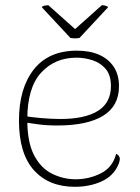

<svg xmlns="http://www.w3.org/2000/svg" viewBox="-20 -707 537 739"><path d="M268 12Q168 12 110.5 -52Q53 -116 53 -243Q53 -367 110 -439.5Q167 -512 276 -512Q326 -512 362 -496Q398 -480 418 -449.5Q438 -419 438 -375Q438 -299 377 -261.5Q316 -224 201 -224Q158 -224 126.5 -228.5Q95 -233 67 -237V-262Q96 -256 138.5 -252.5Q181 -249 213 -249Q260 -249 296.5 -257Q333 -265 357.5 -280.5Q382 -296 394.5 -320Q407 -344 407 -375Q407 -418 387 -441.5Q367 -465 336.5 -475Q306 -485 274 -485Q191 -485 138 -427Q85 -369 85 -247Q85 -159 111.5 -109Q138 -59 181 -38Q224 -17 271 -17Q323 -17 368.5 -40Q414 -63 427 -115Q436 -111 440 -102Q444 -93 435 -72Q416 -29 370.5 -8.5Q325 12 268 12ZM166 -687 269 -595 372 -687Q377 -687 384.5 -685.5Q392 -684 396 -679L286 -561Q280 -560 274.5 -559.5Q269 -559 263 -559.5Q257 -560 251 -561L141 -679Q143 -684 152.5 -685.5Q162 -687 166 -687Z"/></svg>

Font: Arima Thin
Style: Regular
Weight: 100
Designer: Joana Correia and Natanael Gama
Foundry: NDISCOVER
Version: Version 1.101;gftools[0.9.23]